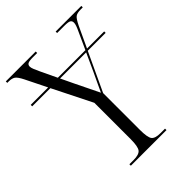

<svg xmlns="http://www.w3.org/2000/svg" viewBox="-211 -820 926 926"><g transform="rotate(-45 251.5 -357.0)"><path d="M133 0V-10H162Q199 -10 211 -25.5Q223 -41 223 -92V-339L123 -539H-1V-549H118L64 -658Q49 -688 37 -696Q25 -704 3 -704H-6V-714H198V-704H170Q143 -704 134.5 -699Q126 -694 126 -683Q126 -675 131 -662.5Q136 -650 145 -631L184 -549H372L409 -630Q419 -651 423 -662.5Q427 -674 427 -682Q427 -694 418.5 -699Q410 -704 383 -704H334V-714H509V-704H495Q470 -704 459 -695.5Q448 -687 433 -656L383 -549H500V-539H378L286 -342V-92Q286 -41 297 -25.5Q308 -10 345 -10H376V0ZM220 -474Q236 -441 250.5 -411.5Q265 -382 280 -351Q288 -368 299.5 -393Q311 -418 325 -447L367 -539H189Z"/></g></svg>

Font: Noto Serif Display Condensed Light
Style: Regular
Weight: 300
Width: 3
Designer: Monotype Design Team
Foundry: Monotype Imaging Inc.
Version: Version 2.009